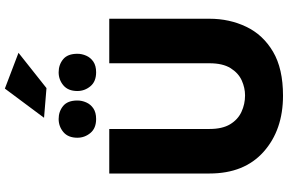

<svg xmlns="http://www.w3.org/2000/svg" viewBox="-217 -953 1183 789"><g transform="rotate(-90 374.5 -558.5)"><path d="M376 13Q235 13 145.5 -66.5Q56 -146 56 -289V-701H239V-289Q239 -236.5 258.2 -204.5Q277.5 -172.5 309.2 -157.8Q341 -143 377 -143Q408 -143 438.2 -156.5Q468.5 -170 488.8 -202.2Q509 -234.5 509 -289V-701H692V-289Q692 -207 659 -138Q626 -69 556.5 -28Q487 13 376 13ZM280 -755Q242 -755 222.5 -778.5Q203 -802 203 -832Q203 -870 226.2 -889.5Q249.5 -909 280 -909Q311 -909 333.5 -890.5Q356 -872 356 -832Q356 -813.5 348.2 -795.8Q340.5 -778 323.8 -766.5Q307 -755 280 -755ZM472 -755Q434 -755 414.5 -778.5Q395 -802 395 -832Q395 -870 418.2 -889.5Q441.5 -909 472 -909Q503 -909 525.5 -890.5Q548 -872 548 -832Q548 -813.5 540.2 -795.8Q532.5 -778 515.8 -766.5Q499 -755 472 -755ZM407 -959 285 -969 405 -1130 552 -1074Z"/></g></svg>

Font: Argentum Novus
Style: Bold
Weight: 700
Designer: Julieta Ulanovsky (font) & Cristiano Sobral (main changes)
Foundry: Julieta Ulanovsky (font) & Cristiano Sobral (main changes)
Version: Version 3.00;November 27, 2020;FontCreator 13.0.0.2655 64-bi